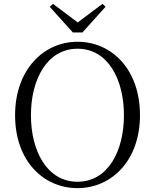

<svg xmlns="http://www.w3.org/2000/svg" viewBox="-20 -958 802 993"><path d="M381 15C557 15 704 -128 704 -362C704 -600 557 -742 381 -742C205 -742 58 -597 58 -362C58 -125 205 15 381 15ZM381 -18C224 -18 140 -176 140 -362C140 -548 224 -706 381 -706C538 -706 621 -548 621 -362C621 -176 538 -18 381 -18ZM254 -938 237 -923 357 -790H406L526 -923L510 -938L382 -842Z"/></svg>

Font: Noto Serif KR Light
Style: Regular
Weight: 300
Designer: Ryoko NISHIZUKA 西塚涼子 (kana & ideographs); Frank Grießhammer (Latin, Greek & Cyrillic); Wenlong ZHANG 张文龙 (bopomofo); San
Foundry: Adobe
Version: Version 2.001;hotconv 1.1.0;makeotfexe 2.6.0